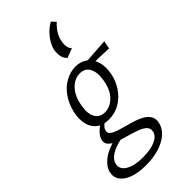

<svg xmlns="http://www.w3.org/2000/svg" viewBox="-362 -783 1141 1141"><g transform="rotate(-45 208.5 -213.0)"><path d="M125 289Q66 289 23 274Q-20 259 -41 231Q-62 203 -54 166Q-45 128 -4.5 96Q36 64 120 43L134 73Q78 85 45.5 105.5Q13 126 6 155Q-3 195 36.5 219Q76 243 146 243Q212 243 251.5 225.5Q291 208 298 178Q304 152 287 136Q270 120 240 109Q210 98 176 89Q151 82 126 74Q101 66 81.5 55.5Q62 45 52.5 31Q43 17 47 -3Q51 -21 64 -37Q77 -53 93.5 -66Q110 -79 125 -88L147 -73Q139 -69 129.5 -62Q120 -55 112.5 -46Q105 -37 103 -26Q99 -8 114 3.5Q129 15 155.5 23.5Q182 32 212 40Q243 48 271.5 57.5Q300 67 322 81Q344 95 355 115Q366 135 360 164Q352 202 320.5 230Q289 258 239.5 273.5Q190 289 125 289ZM164 -59Q115 -59 85.5 -82.5Q56 -106 46.5 -146Q37 -186 47 -234Q61 -295 91 -337Q121 -379 162 -401Q203 -423 245 -423Q288 -423 318.5 -401Q349 -379 362 -338Q375 -297 364 -239Q355 -192 327.5 -151Q300 -110 258.5 -84.5Q217 -59 164 -59ZM177 -106Q222 -106 258 -142Q294 -178 305 -244Q316 -304 297.5 -340Q279 -376 235 -376Q190 -376 154.5 -338.5Q119 -301 108 -237Q96 -175 115.5 -140.5Q135 -106 177 -106ZM463 -358 311 -363 302 -396 473 -408ZM331 -715 355 -689Q332 -669 315.5 -643Q299 -617 294 -589Q289 -564 292.5 -545Q296 -526 308 -515L249 -492Q231 -508 226.5 -531Q222 -554 226 -583Q232 -608 246.5 -632.5Q261 -657 282.5 -678.5Q304 -700 331 -715Z"/></g></svg>

Font: Ysabeau Office
Style: Italic
Weight: 400
Italic angle: -12°
Designer: Christian Thalmann (Catharsis Fonts)
Version: Version 2.001;gftools[0.9.30]; featfreeze: tnum,lnum,ss02